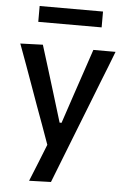

<svg xmlns="http://www.w3.org/2000/svg" viewBox="-60 -739 648 978"><g transform="rotate(5 264.5 -250.0)"><path d="M126.5 195.5Q145.5 149 165 100.5Q184 52 203 5Q185.5 -43 168 -92.5Q150 -141.5 133 -188L100.5 -278.5Q81 -332 61 -388Q40.5 -444 21 -497L136 -501Q155 -440 173 -382Q191 -324 209.5 -263.5L255.5 -113H265.5L316 -264Q336 -323 355.5 -381Q374.5 -438.5 394.5 -497H508Q492.5 -457 478 -419.5Q463 -382 445.5 -337.5Q428 -292.5 403.5 -230L348.5 -90Q311.5 5 285.2 71.5Q259 138 238 192ZM102.5 -615V-696H426.5V-615Z"/></g></svg>

Font: Heraclito Medium
Style: Regular
Weight: 500
Designer: Kostas Bartsokas (font) & Cristiano Sobral (main changes)
Foundry: Kostas Bartsokas (font) & Cristiano Sobral (main changes)
Version: Version 1.00;July 8, 2020;FontCreator 13.0.0.2655 64-bit